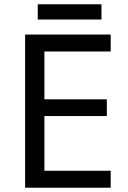

<svg xmlns="http://www.w3.org/2000/svg" viewBox="-20 -875 596 895"><path d="M453 -855H156V-784H453ZM496 0V-79H187V-334H478V-412H187V-635H496V-714H97V0Z"/></svg>

Font: Noto Sans Buginese
Style: Regular
Weight: 400
Designer: Monotype Design Team
Foundry: Monotype Imaging Inc.
Version: Version 2.002